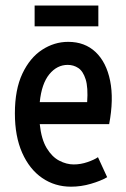

<svg xmlns="http://www.w3.org/2000/svg" viewBox="-20 -683 468 712"><path d="M243.2 9.3Q183.6 9.3 136.5 -22.9Q89.4 -55.2 62.3 -116.2Q35.2 -177.2 35.2 -262.7Q35.2 -351.1 63 -409.9Q90.8 -468.8 136 -498.3Q181.2 -527.8 232.9 -527.8Q294.4 -527.8 334.5 -490Q374.5 -452.1 388.4 -383.5Q402.3 -314.9 384.8 -222.7H127.4Q133.3 -166.5 153.1 -133.8Q172.9 -101.1 199.7 -87.2Q226.6 -73.2 253.4 -73.2Q279.3 -73.2 304.7 -82Q330.1 -90.8 343.3 -100.1L377.4 -25.9Q354 -12.2 317.4 -1.5Q280.8 9.3 243.2 9.3ZM231 -442.4Q191.4 -442.4 162.8 -407.5Q134.3 -372.6 127.4 -304.2H303.2Q307.1 -358.9 297.6 -388.9Q288.1 -418.9 270.5 -430.7Q252.9 -442.4 231 -442.4ZM108.4 -585.4V-662.6H344.7V-585.4Z"/></svg>

Font: Voltaire
Style: Regular
Weight: 400
Designer: Yvonne Schüttler, Eben Sorkin, Emma Marichal
Foundry: Sorkin Type Co.
Version: Version 1.010; ttfautohint (v1.8.4.7-5d5b)